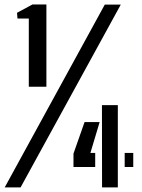

<svg xmlns="http://www.w3.org/2000/svg" viewBox="-60 -820 621 840"><path d="M66 -440.5V-739H16.5L14.5 -764L82 -800.5H143V-440.5ZM-39.5 0 398.5 -800H468.5L30 0ZM386.5 0 386 -360H455.5V0ZM261.5 -89.5V-148L310 -286H376L335.5 -151H356.5V-89.5ZM485.5 -89.5V-151H523V-89.5Z"/></svg>

Font: Big Shoulders Stencil Text SemiBold
Style: Regular
Weight: 600
Designer: Patric King
Foundry: XO Type Co
Version: Version 1.000